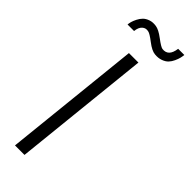

<svg xmlns="http://www.w3.org/2000/svg" viewBox="-248 -746 761 761"><g transform="rotate(45 132.5 -365.5)"><path d="M181.2 -647.5Q162.6 -648.9 135 -670.2Q107.4 -691.4 97.7 -692.9Q82 -696.8 70.6 -686.5Q59.1 -676.3 57.1 -654.3H20.5Q21 -661.1 23.4 -670.4Q25.9 -679.7 32 -691.9Q38.1 -704.1 46.9 -713.1Q55.7 -722.2 70.6 -727.3Q85.4 -732.4 104 -729.5Q121.6 -727.1 149.4 -706.1Q177.2 -685.1 187 -683.6Q205.1 -681.2 216.1 -691.9Q227.1 -702.6 230.5 -728H265.1Q264.2 -719.2 262 -710Q259.8 -700.7 253.9 -687.7Q248 -674.8 239.5 -665.8Q231 -656.7 215.6 -651.1Q200.2 -645.5 181.2 -647.5ZM43.9 0 104.5 -578.1H157.7L97.2 0Z"/></g></svg>

Font: Oswald
Style: Extra-Light
Weight: 200
Designer: Vernon Adams
Foundry: Vernon Adams
Version: 3.0; ttfautohint (v0.94.23-7a4d-dirty) -l 8 -r 50 -G 200 -x 